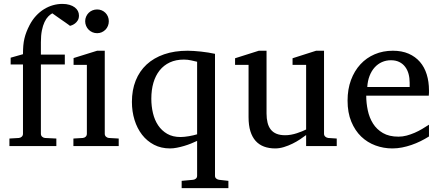

<svg xmlns="http://www.w3.org/2000/svg" viewBox="-20 -757 2277 995"><path d="M389.2 -676.8Q389.2 -661.6 383.1 -651.6Q377 -641.6 368.9 -635.5Q360.8 -629.4 353.3 -626.5Q345.7 -623.5 342.8 -623Q341.8 -624 334.7 -629.2Q327.6 -634.3 317.6 -641.4Q307.6 -648.4 296.1 -656.2Q284.7 -664.1 274.9 -671.1Q265.1 -678.2 258.3 -682.9Q251.5 -687.5 251 -688Q240.2 -682.1 229.7 -671.4Q219.2 -660.6 210.7 -642.6Q202.1 -624.5 197 -598.9Q191.9 -573.2 191.9 -538.1V-474.1H315.9V-422.9H191.9V-64Q191.9 -54.7 198 -48.8Q204.1 -43 212.9 -42L272 -39.1V0H28.8V-39.1L78.1 -42Q86.9 -43 93 -48.8Q99.1 -54.7 99.1 -64V-422.9H35.2V-458L99.1 -476.1Q99.1 -501 100.8 -520.8Q102.5 -540.5 106.7 -557.9Q110.8 -575.2 117.2 -591.6Q123.5 -607.9 132.8 -626Q147.5 -654.3 166.7 -675Q186 -695.8 208.3 -709.5Q230.5 -723.1 254.6 -730Q278.8 -736.8 303.2 -736.8Q324.2 -736.8 340.3 -731.9Q356.4 -727.1 367.4 -718.8Q378.4 -710.4 383.8 -699.7Q389.2 -689 389.2 -676.8Z M360.4 0V-39.1L409.2 -42Q418.5 -43 424.3 -48.8Q430.2 -54.7 430.2 -64V-420.9H361.3V-456.1L483.4 -494.1H522.9V-64Q522.9 -54.7 529.1 -48.8Q535.2 -43 543.9 -42L595.2 -39.1V0ZM543.9 -647Q543.9 -634.3 539.3 -622.8Q534.7 -611.3 526.4 -603Q518.1 -594.7 507.1 -589.8Q496.1 -585 483.4 -585Q470.7 -585 459.2 -589.8Q447.8 -594.7 439.5 -603Q431.2 -611.3 426.3 -622.8Q421.4 -634.3 421.4 -647Q421.4 -659.7 426.3 -670.9Q431.2 -682.1 439.5 -690.4Q447.8 -698.7 459.2 -703.4Q470.7 -708 483.4 -708Q496.1 -708 507.1 -703.4Q518.1 -698.7 526.4 -690.4Q534.7 -682.1 539.3 -670.9Q543.9 -659.7 543.9 -647Z M1001.5 -437Q987.8 -439.9 970.5 -444.1Q953.1 -448.2 932.6 -448.2Q891.6 -448.2 860.1 -433.6Q828.6 -418.9 807.4 -392.3Q786.1 -365.7 775.1 -328.4Q764.2 -291 764.2 -245.1Q764.2 -206.5 772.7 -170.7Q781.2 -134.8 799.6 -107.4Q817.9 -80.1 846.4 -63.5Q875 -46.9 915.5 -46.9Q924.8 -46.9 936.3 -48.1Q947.8 -49.3 959.5 -51.3Q971.2 -53.2 982.2 -55.9Q993.2 -58.6 1001.5 -61ZM921.4 217.8V180.2L980.5 174.8Q989.3 173.8 995.4 168.5Q1001.5 163.1 1001.5 153.8V-26.9Q987.3 -20 970.2 -13.2Q953.1 -6.3 934.3 -0.7Q915.5 4.9 896.7 8.5Q877.9 12.2 861.3 12.2Q814.9 12.2 778.3 -6.8Q741.7 -25.9 716.3 -58.6Q690.9 -91.3 677.2 -135.3Q663.6 -179.2 663.6 -229Q663.6 -290 683.1 -339.1Q702.6 -388.2 739.7 -422.6Q776.9 -457 830.6 -475.6Q884.3 -494.1 952.6 -494.1Q966.3 -494.1 984.4 -492.9Q1002.4 -491.7 1021.5 -489.7Q1040.5 -487.8 1059.6 -484.6Q1078.6 -481.4 1094.2 -478V153.8Q1094.2 163.1 1100.3 168.2Q1106.4 173.3 1115.2 174.8L1163.6 180.2V217.8Z M1566.4 0V-57.1Q1553.7 -47.4 1535.4 -35.2Q1517.1 -22.9 1495.8 -12.5Q1474.6 -2 1451.4 5.1Q1428.2 12.2 1406.2 12.2Q1374 12.2 1348.4 2.7Q1322.8 -6.8 1304.9 -26.6Q1287.1 -46.4 1277.6 -76.9Q1268.1 -107.4 1268.1 -149.9V-420.9H1198.2V-455.1L1321.3 -494.1H1361.3V-168.9Q1361.3 -142.6 1366.5 -121.6Q1371.6 -100.6 1383.1 -85.9Q1394.5 -71.3 1413.1 -63.7Q1431.6 -56.2 1458 -56.2Q1473.1 -56.2 1488.8 -59.1Q1504.4 -62 1518.6 -66.7Q1532.7 -71.3 1545.2 -76.4Q1557.6 -81.5 1566.4 -85.9V-420.9H1496.1V-455.1L1618.2 -494.1H1659.2V-64Q1659.2 -54.7 1665.8 -48.8Q1672.4 -43 1681.2 -42L1725.1 -39.1V0Z M2203.1 -49.8Q2182.1 -36.6 2159.4 -25.4Q2136.7 -14.2 2112.5 -5.9Q2088.4 2.4 2063.5 7.3Q2038.6 12.2 2013.2 12.2Q1967.8 12.2 1925.8 -3.2Q1883.8 -18.6 1851.8 -49.3Q1819.8 -80.1 1800.5 -126.7Q1781.2 -173.3 1781.2 -235.8Q1781.2 -294.4 1798.8 -342Q1816.4 -389.6 1847.7 -423.6Q1878.9 -457.5 1921.9 -475.8Q1964.8 -494.1 2016.1 -494.1Q2062.5 -494.1 2097.7 -478.8Q2132.8 -463.4 2156.2 -436.3Q2179.7 -409.2 2191.4 -371.3Q2203.1 -333.5 2203.1 -289.1V-275.9Q2203.1 -268.1 2202.1 -261.2H1877.9Q1877.9 -223.1 1886 -185.1Q1894 -147 1913.1 -116.7Q1932.1 -86.4 1964.4 -67.6Q1996.6 -48.8 2044.9 -48.8Q2066.4 -48.8 2087.4 -54.4Q2108.4 -60.1 2128.7 -68.8Q2148.9 -77.6 2167.5 -88.6Q2186 -99.6 2203.1 -110.8ZM2103 -328.1Q2103 -353 2097.2 -374.3Q2091.3 -395.5 2079.3 -411.1Q2067.4 -426.8 2049.1 -435.8Q2030.8 -444.8 2005.9 -444.8Q1981 -444.8 1959.5 -435.3Q1938 -425.8 1921.6 -407.7Q1905.3 -389.6 1895.3 -364Q1885.3 -338.4 1883.3 -306.2H2103Z"/></svg>

Font: Charis SIL Cyr
Style: Regular
Weight: 400
Foundry: SIL International
Version: Version 5.000